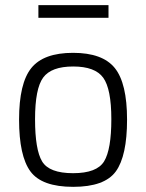

<svg xmlns="http://www.w3.org/2000/svg" viewBox="-20 -715 567 745"><path d="M263.5 -510Q378 -510 425.5 -451Q473 -392 473 -251Q473 -110 429.5 -50Q386 10 264 10Q142 10 98 -50Q54 -110 54 -251Q54 -392 101.5 -451Q149 -510 263.5 -510ZM263.5 -43Q356 -43 384 -89Q412 -135 412 -252.5Q412 -370 380.5 -413.5Q349 -457 264 -457Q179 -457 147.5 -414Q116 -371 116 -252.5Q116 -134 143.5 -88.5Q171 -43 263.5 -43ZM129 -646V-695H401V-646Z"/></svg>

Font: Titillium Web Light
Style: Regular
Weight: 300
Version: Version 1.002;PS 57.000;hotconv 1.0.70;makeotf.lib2.5.55311